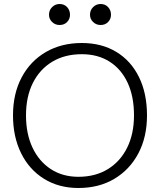

<svg xmlns="http://www.w3.org/2000/svg" viewBox="-20 -1005 800 960"><path d="M372 -65Q274 -65 200 -111Q126 -157 85.5 -239Q45 -321 45 -428Q45 -537 88.5 -618.5Q132 -700 209.5 -745Q287 -790 389 -790Q488 -790 561.5 -745.5Q635 -701 675 -619.5Q715 -538 715 -428Q715 -320 672 -238.5Q629 -157 552 -111Q475 -65 372 -65ZM372 -121Q457 -121 519.5 -159.5Q582 -198 616 -267Q650 -336 650 -428Q650 -523 618 -591.5Q586 -660 527.5 -697Q469 -734 389 -734Q304 -734 241.5 -696.5Q179 -659 144.5 -590.5Q110 -522 110 -428Q110 -336 142.5 -267Q175 -198 234 -159.5Q293 -121 372 -121ZM278 -880Q256 -880 240.5 -895Q225 -910 225 -931Q225 -954 240.5 -969.5Q256 -985 278 -985Q301 -985 315.5 -969.5Q330 -954 330 -931Q330 -910 315.5 -895Q301 -880 278 -880ZM483 -880Q461 -880 445.5 -895Q430 -910 430 -931Q430 -954 445.5 -969.5Q461 -985 483 -985Q506 -985 520.5 -969.5Q535 -954 535 -931Q535 -910 520.5 -895Q506 -880 483 -880Z"/></svg>

Font: Gowun Dodum
Style: Regular
Weight: 400
Designer: Yanghee Ryu
Foundry: Yanghee Ryu
Version: Version 2.000